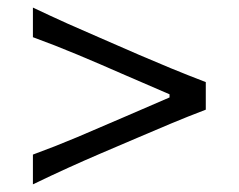

<svg xmlns="http://www.w3.org/2000/svg" viewBox="-20 -563 630 507"><path d="M66.9 -76.2V-154.8Q124.5 -175.8 184.1 -200.9Q243.7 -226.1 302.2 -251.5L427.7 -305.7V-314L302.2 -368.2Q243.7 -394 184.1 -418.9Q124.5 -443.8 66.9 -464.8V-543Q114.3 -520.5 159.4 -500.2Q204.6 -480 244.6 -462.9L347.7 -418Q386.2 -401.4 431.2 -382.8Q476.1 -364.3 523.4 -346.2V-273.4Q476.1 -255.4 431.2 -236.6Q386.2 -217.8 347.7 -201.2L244.6 -157.2Q204.6 -140.1 159.4 -119.6Q114.3 -99.1 66.9 -76.2Z"/></svg>

Font: Pinar DS1 Regular
Style: Regular
Weight: 400
Designer: Amin Abedi
Version: Version 3.000